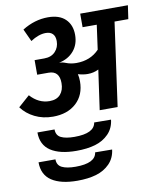

<svg xmlns="http://www.w3.org/2000/svg" viewBox="-118 -797 1122 1349"><g transform="rotate(-10 443.0 -122.5)"><path d="M886.2 -691.9 872.1 -595.2H773.9L690.9 0H563L603 -283.2Q567.4 -265.1 524.9 -265.1Q493.7 -265.1 456.1 -275.9Q461.9 -252.9 461.9 -224.1Q461.9 -127 399.4 -69.6Q336.9 -12.2 232.9 -12.2Q161.6 -12.2 103.5 -41Q45.4 -69.8 9.8 -118.2L90.8 -189.9Q149.9 -124 228 -124Q279.3 -124 305.7 -154.1Q332 -184.1 332 -234.9Q332 -321.8 254.9 -321.8H173.8V-425.8H242.2Q293 -425.8 321.5 -456.1Q350.1 -486.3 350.1 -530.8Q350.1 -564.9 333 -582.5Q315.9 -600.1 283.2 -600.1Q232.9 -600.1 174.8 -562L133.8 -650.9Q222.2 -706.1 317.9 -706.1Q398.9 -706.1 441.9 -664.3Q484.9 -622.6 484.9 -551.8Q484.9 -483.4 445.8 -437.5Q406.7 -391.6 339.8 -377.9Q363.3 -377.9 384.8 -369.1Q420.4 -355 460 -355Q560.1 -355 623 -420.9L647 -595.2H545.9V-691.9ZM356.9 153.8Q498.5 153.8 509.8 78.1L629.9 79.1Q623 139.6 584.2 179.4Q545.4 219.2 487.8 236.1Q430.2 252.9 354 252.9Q235.4 252.9 170.2 210Q105 167 105 78.1H227.1Q227.1 120.6 260.7 137.2Q294.4 153.8 356.9 153.8ZM328.1 361.8Q470.2 361.8 480 286.1L601.1 287.1Q593.8 347.7 554.7 387.5Q515.6 427.2 458 444.1Q400.4 460.9 324.2 460.9Q206.1 460.9 141.1 418Q76.2 375 76.2 286.1H196.8Q196.8 328.1 231 345Q265.1 361.8 328.1 361.8Z"/></g></svg>

Font: FiraGO SemiBold
Style: Italic
Weight: 600
Italic angle: -8°
Designer: bBox Type GmbH
Foundry: bBox Type GmbH
Version: Version 1.001;PS 001.001;hotconv 1.0.88;makeotf.lib2.5.64775